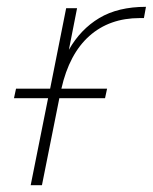

<svg xmlns="http://www.w3.org/2000/svg" viewBox="-20 -543 448 563"><path d="M70 0 121 -255H21L27 -283H127L174 -519H206L182 -397Q216 -457 271 -490Q326 -523 408 -523L402 -490Q399 -490 396 -490Q393 -490 390 -490Q301 -490 242 -437.5Q183 -385 160 -283H294L288 -255H154L103 0Z"/></svg>

Font: Montserrat ExtraLight
Style: Italic
Weight: 200
Italic angle: -11.3°
Designer: Julieta Ulanovsky
Foundry: Julieta Ulanovsky
Version: Version 9.000; ttfautohint (v1.8.4.7-5d5b)